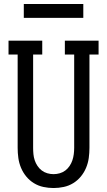

<svg xmlns="http://www.w3.org/2000/svg" viewBox="-20 -940 540 968"><path d="M250 8Q224 8 198.5 2.5Q173 -3 151 -16.5Q129 -30 112.5 -50Q96 -70 86 -94Q76 -118 72.5 -143.5Q69 -169 69 -195V-665H23V-735H193V-665H147V-195Q147 -179 148.5 -163Q150 -147 155 -132Q160 -117 169 -103.5Q178 -90 190.5 -80.5Q203 -71 218.5 -66.5Q234 -62 250 -62Q266 -62 281.5 -66.5Q297 -71 309.5 -80.5Q322 -90 331 -103.5Q340 -117 345 -132Q350 -147 352 -163Q354 -179 354 -195V-665H307V-735H477V-665H431V-195Q431 -169 427.5 -143.5Q424 -118 414 -94Q404 -70 387.5 -50Q371 -30 349 -16.5Q327 -3 301.5 2.5Q276 8 250 8ZM100 -850V-920H400V-850Z"/></svg>

Font: Iosevka Slab
Style: Regular
Weight: 400
Monospace: yes
Designer: Belleve Invis
Foundry: Belleve Invis
Version: Version 11.2.4; ttfautohint (v1.8.3)